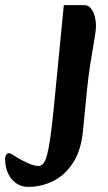

<svg xmlns="http://www.w3.org/2000/svg" viewBox="-156 -511 422 752"><path d="M-46 221Q-71 221 -91.5 207.5Q-112 194 -124 169Q-136 144 -136 112Q-136 101 -131.5 95Q-127 89 -121 89Q-115 89 -108.5 93.5Q-102 98 -89 106Q-69 118 -45.5 128.5Q-22 139 -5 139Q5 139 13.5 129.5Q22 120 28.5 95.5Q35 71 41.5 25.5Q48 -20 55 -92L94 -491H174Q191 -491 201 -477Q211 -463 215.5 -445Q220 -427 220 -413Q220 -391 213 -352Q206 -313 198 -262.5Q190 -212 184 -152L169 1Q162 77 130.5 126Q99 175 52.5 198Q6 221 -46 221Z"/></svg>

Font: Alkatra Medium
Style: Regular
Weight: 500
Designer: Suman Bhandary
Version: Version 1.100;gftools[0.9.22]